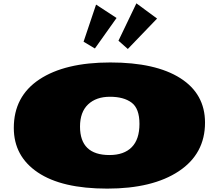

<svg xmlns="http://www.w3.org/2000/svg" viewBox="-20 -1092 1292 1134"><path d="M540.5 -805.7 473.6 -845.7 547.4 -1064.9 668.5 -985.8ZM734.9 -802.7 679.7 -851.6Q679.7 -851.6 785.6 -1072.3L907.7 -982.4ZM626.5 -176.3Q712.4 -176.3 758.1 -222.7Q803.7 -269 803.7 -360.1Q803.7 -451.2 757.3 -485.8Q710.9 -520.5 629.4 -520.5Q547.9 -520.5 500.2 -475.3Q452.6 -430.2 452.6 -344.2Q452.6 -176.3 626.5 -176.3ZM61.5 -336.4Q61.5 -522.9 212.6 -623Q363.8 -723.1 631.3 -723.1Q898.9 -723.1 1044.9 -630.4Q1190.9 -537.6 1190.9 -367.7Q1190.9 -183.6 1036.1 -80.8Q881.3 22 613.3 22Q345.2 22 203.4 -73.5Q61.5 -168.9 61.5 -336.4Z"/></svg>

Font: Seymour One
Style: Book
Weight: 400
Designer: vernon adams
Foundry: vernon adams
Version: Version 1.000; ttfautohint (v0.93) -l 8 -r 50 -G 200 -x 0 -w